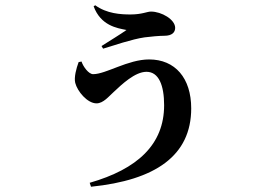

<svg xmlns="http://www.w3.org/2000/svg" viewBox="-20 -629 1040 730"><path d="M290 -395 279 -393C270 -369 261 -335 266 -314C274 -282 312 -236 347 -236C373 -236 394 -263 412 -279C443 -308 493 -356 537 -356C584 -356 604 -304 604 -229C604 -79 502 14 321 66L326 81C571 56 707 -37 707 -217C707 -332 646 -403 547 -403C466 -403 383 -347 334 -347C317 -347 296 -376 290 -395ZM336 -605C363 -532 424 -522 461 -515C440 -500 396 -473 366 -454L372 -444C409 -455 481 -480 530 -487C552 -490 587 -493 605 -493C634 -493 646 -506 646 -523C646 -555 594 -585 554 -585C539 -585 520 -574 476 -574C439 -574 386 -577 342 -609Z"/></svg>

Font: Noto Serif CJK HK
Style: Bold
Weight: 700
Designer: Ryoko NISHIZUKA 西塚涼子 (kana & ideographs); Frank Grießhammer (Latin, Greek & Cyrillic); Wenlong ZHANG 张文龙 (bopomofo); San
Foundry: Adobe
Version: Version 2.001;hotconv 1.1.0;makeotfexe 2.6.0